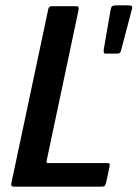

<svg xmlns="http://www.w3.org/2000/svg" viewBox="-20 -696 513 716"><path d="M31 0Q20 0 22 -11L160 -662Q162 -673 174 -673H262Q271 -673 272.5 -670Q274 -667 273 -659L154 -97Q153 -92 153.5 -90Q154 -88 160 -88H376Q387 -88 388.5 -85.5Q390 -83 388 -72L376 -16Q373 -5 370.5 -2.5Q368 0 356 0ZM374 -496Q369 -496 367.5 -499.5Q366 -503 367 -512L392 -657Q394 -669 398 -672.5Q402 -676 412 -676H459Q470 -676 472 -672.5Q474 -669 472 -662L432 -510Q430 -501 426.5 -498.5Q423 -496 417 -496Z"/></svg>

Font: Glory Thin SemiBold
Style: Italic
Weight: 600
Italic angle: -12°
Version: Version 1.011